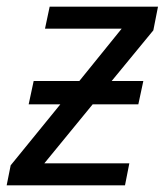

<svg xmlns="http://www.w3.org/2000/svg" viewBox="-35 -556 500 576"><path d="M-15 0 -3 -60 146 -243H51L66 -313H203L330 -470H100L114 -536H439L425 -465L300 -313H395L380 -243H243L98 -66H353L340 0Z"/></svg>

Font: Noto IKEA Latin
Style: Italic
Weight: 400
Italic angle: -12°
Designer: Monotype Design Team
Foundry: Monotype Imaging Inc.
Version: Version 1.0